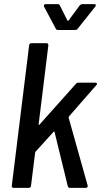

<svg xmlns="http://www.w3.org/2000/svg" viewBox="-20 -909 489 929"><path d="M193 -877 250 -770C252 -765 256 -764 261 -764H344C349 -764 353 -765 356 -770L441 -877C446 -883 444 -889 436 -889H378C373 -889 369 -886 365 -882L312 -810C311 -808 307 -808 306 -810L270 -882C268 -886 264 -889 260 -889H201C194 -889 190 -883 193 -877ZM46 0H119C125 0 130 -4 130 -10L150 -170C150 -172 151 -173 152 -175L239 -271C241 -274 243 -273 244 -270L308 -8C310 -2 313 0 318 0H395C402 0 406 -5 404 -12L312 -340C312 -342 313 -344 314 -346L446 -497C452 -503 450 -509 442 -509H360C355 -509 350 -507 347 -503L171 -306C169 -303 166 -305 167 -308L214 -690C214 -696 211 -700 205 -700H132C126 -700 121 -696 121 -690L37 -10C36 -4 40 0 46 0Z"/></svg>

Font: Barlow Semi Condensed Medium
Style: Italic
Weight: 500
Width: 4
Italic angle: -7°
Designer: Jeremy Tribby
Foundry: Tribby Type
Version: Version 1.422;hotconv 1.0.109;makeotfexe 2.5.65596